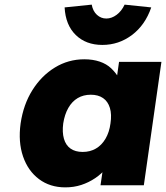

<svg xmlns="http://www.w3.org/2000/svg" viewBox="-20 -800 717 829"><path d="M262 9Q196 9 148.5 -26.5Q101 -62 79.5 -124.5Q58 -187 69 -267Q81 -349 120 -411Q159 -473 217 -508.5Q275 -544 344 -544Q381 -544 410.5 -534Q440 -524 460 -505Q480 -486 494 -462Q508 -438 515 -410L477 -412L494 -533H677L601 0H414L433 -130L473 -128Q460 -99 439 -74Q418 -49 390.5 -30.5Q363 -12 331 -1.5Q299 9 262 9ZM337 -144Q369 -144 394 -158.5Q419 -173 435.5 -201Q452 -229 457 -267Q463 -306 454.5 -334Q446 -362 425 -376.5Q404 -391 372 -391Q340 -391 315.5 -376.5Q291 -362 275 -334Q259 -306 253 -267Q248 -229 256 -201Q264 -173 284.5 -158.5Q305 -144 337 -144ZM422 -606Q351 -606 307 -649Q263 -692 259 -768L376 -780Q381 -752 398.5 -736Q416 -720 439 -720Q462 -720 483.5 -736Q505 -752 518 -780L633 -768Q607 -692 550 -649Q493 -606 422 -606Z"/></svg>

Font: Lexend ExtBd
Style: Italic
Weight: 800
Italic angle: -8.13011°
Designer: Bonnie Shaver-Troup, Thomas Jockin
Foundry: Lexend
Version: Version 1.007